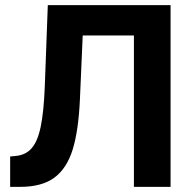

<svg xmlns="http://www.w3.org/2000/svg" viewBox="-20 -727 743 747"><path d="M19.5 -118.2 40 -120.1Q79.6 -123.5 103 -150.1Q126.5 -176.8 138.4 -234.1Q150.4 -291.5 154.3 -391.6L166 -707H643.6V0H501V-588.9H301.8L291 -341.8Q285.6 -218.8 262.7 -145Q239.7 -71.3 191.2 -35.6Q142.6 0 58.6 0H19.5Z"/></svg>

Font: Pretendard JP
Style: Bold
Weight: 700
Designer: Base glyphs from Inter by Rasmus Andersson; Hangeul glyphs from Noto Sans CJK(Source Han Sans) by Jang Soo-young and Kan
Foundry: Kil Hyung-jin
Version: Version 1.309